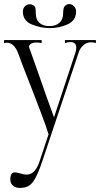

<svg xmlns="http://www.w3.org/2000/svg" viewBox="-50 -665 494 949"><path d="M50 264Q28 264 14.5 253Q1 242 1 222Q1 187 23 187Q32 187 49 192Q69 198 82 198Q105 198 121 179Q137 160 145 134L190 -1Q183 -27 149.5 -115.5Q116 -204 109 -221Q55 -358 40 -401Q20 -454 -17 -454Q-22 -454 -30 -452V-467H156V-452Q141 -455 130 -455Q110 -455 100 -446.5Q90 -438 95 -428L137 -310Q183 -176 217 -85L324 -409Q327 -420 327 -429Q327 -457 298 -457Q285 -457 271 -452V-467H424V-452Q413 -456 401 -456Q377 -456 361.5 -441Q346 -426 340 -409L158 135Q139 192 119.5 224.5Q100 257 69 262Q55 264 50 264ZM63 -608Q63 -624 73.5 -634Q84 -644 97 -644Q102 -644 108 -642Q122 -637 124.5 -627Q127 -617 127 -599Q127 -568 145 -552Q163 -536 194 -536Q225 -536 243.5 -552Q262 -568 262 -599Q262 -615 265 -625.5Q268 -636 280 -642Q286 -645 291 -645Q305 -645 315.5 -634.5Q326 -624 326 -608Q326 -564 284.5 -545Q243 -526 198 -526Q152 -526 107.5 -544Q63 -562 63 -608Z"/></svg>

Font: Viaoda Libre
Style: Regular
Weight: 400
Designer: Gydient
Version: Version 2.000